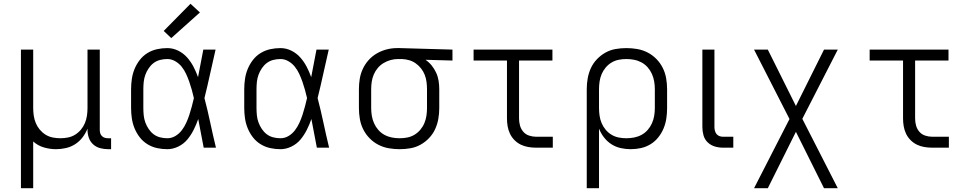

<svg xmlns="http://www.w3.org/2000/svg" viewBox="-20 -783 5140 1018"><path d="M91 215V-520H156V-210Q156 -190 159 -169.5Q162 -149 170 -130Q178 -111 191 -95.5Q204 -80 221.5 -69Q239 -58 259.5 -54Q280 -50 300 -50Q320 -50 340.5 -54Q361 -58 378.5 -69Q396 -80 409 -95.5Q422 -111 430 -130Q438 -149 441 -169.5Q444 -190 444 -210V-520H509V-94Q509 -85 511.5 -76.5Q514 -68 520.5 -61.5Q527 -55 535.5 -52.5Q544 -50 553 -50H569V8H553Q532 8 511 2.5Q490 -3 474 -17.5Q458 -32 451 -52.5Q444 -73 444 -94V-101Q434 -76 417.5 -54.5Q401 -33 378.5 -18.5Q356 -4 329.5 2Q303 8 277 8Q244 8 212 -1.5Q180 -11 156 -33V215Z M867 8Q839 8 812 2Q785 -4 761.5 -18.5Q738 -33 721 -55Q704 -77 693.5 -102.5Q683 -128 679 -155.5Q675 -183 675 -210V-310Q675 -337 679 -364.5Q683 -392 693.5 -417.5Q704 -443 721 -465Q738 -487 761.5 -501.5Q785 -516 812 -522Q839 -528 867 -528Q897 -528 924.5 -514.5Q952 -501 972 -478.5Q992 -456 1006 -429Q1020 -402 1030 -374Q1037 -410 1044 -447Q1051 -484 1058 -520H1123Q1108 -456 1094 -391.5Q1080 -327 1064 -263Q1081 -198 1095 -132Q1109 -66 1125 0H1060Q1053 -38 1045.5 -76Q1038 -114 1031 -152Q1021 -123 1007 -95Q993 -67 973.5 -43.5Q954 -20 925.5 -6Q897 8 867 8ZM867 -50Q890 -50 910 -62Q930 -74 944 -92.5Q958 -111 967.5 -132Q977 -153 984 -174.5Q991 -196 997 -218.5Q1003 -241 1008 -263Q1003 -285 997 -306.5Q991 -328 983.5 -349.5Q976 -371 966.5 -391.5Q957 -412 943 -429.5Q929 -447 909 -458.5Q889 -470 867 -470Q847 -470 828 -465Q809 -460 794 -448.5Q779 -437 768 -420.5Q757 -404 750.5 -386Q744 -368 742 -348.5Q740 -329 740 -310V-210Q740 -191 742 -171.5Q744 -152 750.5 -134Q757 -116 768 -99.5Q779 -83 794 -71.5Q809 -60 828 -55Q847 -50 867 -50ZM888 -581 848 -619 990 -763 1040 -717Z M1467 8Q1439 8 1412 2Q1385 -4 1361.5 -18.5Q1338 -33 1321 -55Q1304 -77 1293.5 -102.5Q1283 -128 1279 -155.5Q1275 -183 1275 -210V-310Q1275 -337 1279 -364.5Q1283 -392 1293.5 -417.5Q1304 -443 1321 -465Q1338 -487 1361.5 -501.5Q1385 -516 1412 -522Q1439 -528 1467 -528Q1497 -528 1524.5 -514.5Q1552 -501 1572 -478.5Q1592 -456 1606 -429Q1620 -402 1630 -374Q1637 -410 1644 -447Q1651 -484 1658 -520H1723Q1708 -456 1694 -391.5Q1680 -327 1664 -263Q1681 -198 1695 -132Q1709 -66 1725 0H1660Q1653 -38 1645.5 -76Q1638 -114 1631 -152Q1621 -123 1607 -95Q1593 -67 1573.5 -43.5Q1554 -20 1525.5 -6Q1497 8 1467 8ZM1467 -50Q1490 -50 1510 -62Q1530 -74 1544 -92.5Q1558 -111 1567.5 -132Q1577 -153 1584 -174.5Q1591 -196 1597 -218.5Q1603 -241 1608 -263Q1603 -285 1597 -306.5Q1591 -328 1583.5 -349.5Q1576 -371 1566.5 -391.5Q1557 -412 1543 -429.5Q1529 -447 1509 -458.5Q1489 -470 1467 -470Q1447 -470 1428 -465Q1409 -460 1394 -448.5Q1379 -437 1368 -420.5Q1357 -404 1350.5 -386Q1344 -368 1342 -348.5Q1340 -329 1340 -310V-210Q1340 -191 1342 -171.5Q1344 -152 1350.5 -134Q1357 -116 1368 -99.5Q1379 -83 1394 -71.5Q1409 -60 1428 -55Q1447 -50 1467 -50Z M2099 8Q2070 8 2041 3Q2012 -2 1986 -15.5Q1960 -29 1939.5 -50Q1919 -71 1906 -97Q1893 -123 1888 -152Q1883 -181 1883 -210V-310Q1883 -338 1887.5 -365.5Q1892 -393 1904 -418.5Q1916 -444 1935 -465Q1954 -486 1978.5 -500Q2003 -514 2030 -521Q2057 -528 2085 -528Q2089 -528 2092.5 -528Q2096 -528 2100 -528L2379 -520V-462L2236 -466Q2255 -453 2269 -435.5Q2283 -418 2292.5 -397.5Q2302 -377 2305.5 -354.5Q2309 -332 2309 -310V-210Q2309 -181 2304 -152.5Q2299 -124 2287 -98Q2275 -72 2255 -51Q2235 -30 2210 -16Q2185 -2 2156.5 3Q2128 8 2099 8ZM2099 -50Q2120 -50 2140 -54Q2160 -58 2177.5 -68.5Q2195 -79 2208.5 -95Q2222 -111 2230 -130Q2238 -149 2241 -169.5Q2244 -190 2244 -210V-310Q2244 -329 2241.5 -348.5Q2239 -368 2232 -386Q2225 -404 2213 -419.5Q2201 -435 2185 -446.5Q2169 -458 2150.5 -463.5Q2132 -469 2112 -470H2100Q2097 -470 2094.5 -470Q2092 -470 2090 -470Q2070 -470 2050.5 -464.5Q2031 -459 2013.5 -448.5Q1996 -438 1983 -422.5Q1970 -407 1962 -388.5Q1954 -370 1951 -350Q1948 -330 1948 -310V-210Q1948 -189 1951.5 -168.5Q1955 -148 1963.5 -129Q1972 -110 1986 -94Q2000 -78 2018.5 -68Q2037 -58 2057.5 -54Q2078 -50 2099 -50Z M2822 0Q2802 0 2781 -3.5Q2760 -7 2741.5 -16Q2723 -25 2708 -40Q2693 -55 2684 -74Q2675 -93 2671.5 -113.5Q2668 -134 2668 -155V-462H2491V-520H2909V-462H2732V-155Q2732 -136 2737 -117.5Q2742 -99 2754.5 -84.5Q2767 -70 2785.5 -64Q2804 -58 2822 -58H2911V0Z M3091 215V-310Q3091 -339 3096 -367.5Q3101 -396 3113 -422Q3125 -448 3145 -469Q3165 -490 3190 -504Q3215 -518 3243.5 -523Q3272 -528 3301 -528Q3330 -528 3359 -523Q3388 -518 3414 -504.5Q3440 -491 3460.5 -470Q3481 -449 3494 -423Q3507 -397 3512 -368Q3517 -339 3517 -310V-210Q3517 -182 3513 -155Q3509 -128 3498.5 -102.5Q3488 -77 3470.5 -55Q3453 -33 3429.5 -18.5Q3406 -4 3379 2Q3352 8 3324 8Q3297 8 3270.5 2Q3244 -4 3221.5 -18.5Q3199 -33 3182.5 -54.5Q3166 -76 3156 -101V215ZM3301 -50Q3322 -50 3342.5 -54Q3363 -58 3381.5 -68Q3400 -78 3414 -94Q3428 -110 3436.5 -129Q3445 -148 3448.5 -168.5Q3452 -189 3452 -210V-310Q3452 -331 3448.5 -351.5Q3445 -372 3436.5 -391Q3428 -410 3414 -426Q3400 -442 3381.5 -452Q3363 -462 3342.5 -466Q3322 -470 3301 -470Q3280 -470 3260 -466Q3240 -462 3222.5 -451.5Q3205 -441 3191.5 -425Q3178 -409 3170 -390Q3162 -371 3159 -350.5Q3156 -330 3156 -310V-210Q3156 -190 3159 -169.5Q3162 -149 3170 -130Q3178 -111 3191.5 -95Q3205 -79 3222.5 -68.5Q3240 -58 3260 -54Q3280 -50 3301 -50Z M3813 0Q3791 0 3769.5 -6.5Q3748 -13 3732 -28.5Q3716 -44 3710 -65.5Q3704 -87 3704 -109V-520H3768V-109Q3768 -100 3770.5 -90Q3773 -80 3779 -72.5Q3785 -65 3794 -61.5Q3803 -58 3813 -58H3868V0Z M3978 215 4166 -152 3978 -520H4051L4200 -221L4349 -520H4422L4234 -153L4422 215H4349L4200 -84L4051 215Z M4922 0Q4902 0 4881 -3.5Q4860 -7 4841.5 -16Q4823 -25 4808 -40Q4793 -55 4784 -74Q4775 -93 4771.5 -113.5Q4768 -134 4768 -155V-462H4591V-520H5009V-462H4832V-155Q4832 -136 4837 -117.5Q4842 -99 4854.5 -84.5Q4867 -70 4885.5 -64Q4904 -58 4922 -58H5011V0Z"/></svg>

Font: Iosevka Aile Custom Light
Style: Regular
Weight: 300
Designer: Belleve Invis
Foundry: Belleve Invis
Version: Version 17.0.2; ttfautohint (v1.8.3)